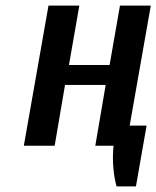

<svg xmlns="http://www.w3.org/2000/svg" viewBox="-20 -520 558 685"><path d="M65 0 153 -500H263L226 -288H371L408 -500H518L430 0H320L357 -217H212L175 0ZM396 145Q388 118 384.5 80Q381 42 385 0H320L333 -72H503L465 145Z"/></svg>

Font: Cuprum SemiBold
Style: Italic
Weight: 600
Italic angle: -10°
Version: Version 3.000